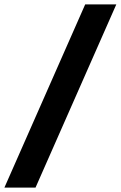

<svg xmlns="http://www.w3.org/2000/svg" viewBox="-92 -750 547 870"><path d="M-72 100 294 -730H435L69 100Z"/></svg>

Font: MuseoModerno Thin Black
Style: Italic
Weight: 900
Italic angle: -9°
Version: Version 1.003